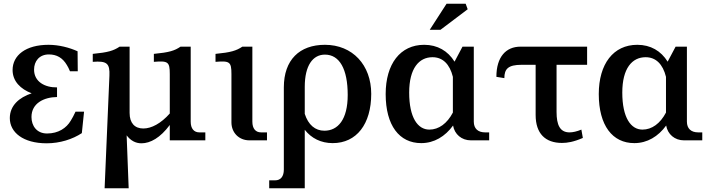

<svg xmlns="http://www.w3.org/2000/svg" viewBox="-20 -758 3828 1037"><path d="M33 -120C33 -43 105 16 232 16C304 16 372 -6 422 -39L434 -155H388C379 -135 370 -119 362 -106C339 -67 296 -37 234 -37C178 -37 150 -79 150 -126C150 -201 218 -233 288 -234V-286C223 -285 164 -316 164 -382C164 -427 192 -464 244 -464C286 -464 318 -446 341 -407C346 -400 353 -385 358 -373H400L399 -481C355 -501 298 -516 242 -516C119 -516 48 -459 48 -380C48 -319 91 -277 151 -254C84 -232 33 -188 33 -120Z M1010 -101V-506H955C923 -484 894 -475 811 -467V-424C887 -430 897 -425 897 -358V-145C849 -91 798 -64 754 -64C708 -64 680 -93 680 -148V-506H626C593 -484 564 -475 481 -467V-424C557 -430 574 -416 571 -349L545 259H675L664 -27C685 1 712 16 744 16C792 16 846 -14 897 -83V0H1089V-43H1057C1027 -43 1010 -64 1010 -101Z M1343 -101V-506H1289C1256 -484 1227 -475 1144 -467V-424C1220 -430 1230 -425 1230 -358V-97C1230 -41 1271 0 1327 0H1422V-43H1390C1360 -43 1343 -64 1343 -101Z M1513 -286V158C1513 195 1496 216 1466 216H1434V259H1626V-57C1662 -11 1714 15 1777 15C1906 15 1985 -88 1985 -251C1985 -407 1884 -516 1735 -516C1598 -516 1513 -435 1513 -286ZM1626 -143V-289C1626 -405 1670 -463 1735 -463C1814 -463 1858 -385 1858 -245C1858 -112 1805 -52 1732 -52C1682 -52 1645 -84 1626 -143Z M2495 -738H2392L2301 -597H2359L2506 -708ZM2063 -250C2063 -80 2137 15 2255 15C2325 15 2384 -21 2427 -80C2435 -33 2473 0 2523 0H2622V-43H2600C2561 -43 2539 -64 2539 -101V-506H2478L2435 -425C2399 -483 2343 -516 2271 -516C2142 -516 2063 -413 2063 -250ZM2190 -258C2190 -389 2243 -449 2316 -449C2371 -449 2409 -412 2426 -343V-150C2395 -91 2350 -58 2299 -58C2236 -58 2190 -123 2190 -258Z M2986 -153V-408H3151V-506H2791C2713 -506 2661 -451 2661 -343L2704 -336C2704 -386 2725 -408 2797 -408H2873V-137C2873 -37 2925 14 3015 14C3044 14 3077 9 3128 -13L3120 -58C3096 -48 3074 -43 3056 -43C3004 -43 2986 -84 2986 -153Z M3214 -250C3214 -80 3288 15 3406 15C3476 15 3535 -21 3578 -80C3586 -33 3624 0 3674 0H3773V-43H3751C3712 -43 3690 -64 3690 -101V-506H3629L3586 -425C3550 -483 3494 -516 3422 -516C3293 -516 3214 -413 3214 -250ZM3341 -258C3341 -389 3394 -449 3467 -449C3522 -449 3560 -412 3577 -343V-150C3546 -91 3501 -58 3450 -58C3387 -58 3341 -123 3341 -258Z"/></svg>

Font: LT Superior Serif Semibold
Style: Regular
Weight: 600
Designer: Daniel Lyons
Foundry: LyonsType
Version: Version 2.120;FEAKit 1.0